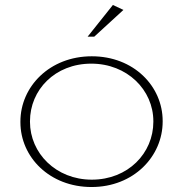

<svg xmlns="http://www.w3.org/2000/svg" viewBox="-20 -743 739 775"><path d="M333.7 -595H360.4L478.2 -703L435.6 -722.8ZM350.5 -17.8C205.9 -17.8 101 -124.8 101 -251.5V-253.5C101 -380.2 202 -486.1 348.5 -486.1C493.1 -486.1 599 -380.2 599 -253.5V-251.5C599 -124.8 497 -17.8 350.5 -17.8ZM349.5 11.9C519.8 11.9 636.6 -111.9 636.6 -252.5V-254.5C636.6 -395 519.8 -515.8 350.5 -515.8C180.2 -515.8 62.4 -393.1 62.4 -252.5V-249.5C62.4 -108.9 180.2 11.9 349.5 11.9Z"/></svg>

Font: Meinily
Style: Regular
Weight: 500
Designer: Paul Hayes
Foundry: Paul Hayes
Version: Version 1.0; ttfautohint (v1.8.4.7-5d5b)